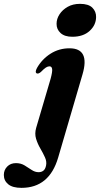

<svg xmlns="http://www.w3.org/2000/svg" viewBox="-142 -712 508 974"><path d="M225 -525.5Q186 -525.5 165.2 -544.5Q144.5 -563.5 145 -591.5Q145 -616.5 160 -639.5Q175 -662.5 201.5 -677.5Q228 -692.5 264 -692.5Q307 -692.5 326.5 -673Q346 -653.5 345.5 -625.5Q345 -584.5 312.5 -555Q280 -525.5 225 -525.5ZM276.5 -334.5 153 87.5Q108 241 -33 241Q-78 241 -100.2 222.8Q-122.5 204.5 -122.5 175.5Q-122.5 150.5 -105.5 133Q-88.5 115.5 -61 115.5Q-36.5 115.5 -17.5 127Q1.5 138.5 18.5 150Q35.5 161.5 54 161.5Q67.5 161.5 77.5 154.2Q87.5 147 91.5 128.5Q96 108 86.2 86.5Q76.5 65 62.8 41.5Q49 18 41 -8Q33 -34 41.5 -63.5L114.5 -311.5Q124.5 -348 122.5 -361.8Q120.5 -375.5 109 -375.5Q100.5 -375.5 91 -369.5Q81.5 -363.5 65.5 -347Q53.5 -336.5 45 -339.5Q33.5 -344.5 45.5 -367Q71 -412 114.2 -439.5Q157.5 -467 210.5 -467Q315.5 -467 276.5 -334.5Z"/></svg>

Font: Fraunces 72pt
Style: Bold Italic
Weight: 700
Italic angle: -16°
Version: Version 1.000;[b76b70a41]